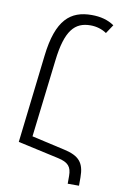

<svg xmlns="http://www.w3.org/2000/svg" viewBox="-90 -775 571 904"><g transform="rotate(10 195.5 -323.0)"><path d="M39 -76 234 -33C284 -22 300 -3 300 41V78H354V38C354 -32 328 -61 257 -77L98 -113L142 -483C159 -630 202 -675 277 -675C305 -675 332 -667 354 -652L382 -694C351 -715 316 -724 274 -724C173 -724 108 -672 88 -496Z"/></g></svg>

Font: Noto Sans Armenian ExtraCondensed Light
Style: Regular
Weight: 300
Width: 2
Designer: Monotype Design Team
Foundry: Monotype Imaging Inc.
Version: Version 2.008